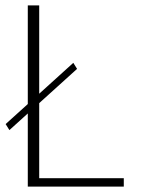

<svg xmlns="http://www.w3.org/2000/svg" viewBox="-20 -695 548 715"><path d="M15 -210.5 83.5 -272.5V0H441V-31.5H126V-311L267 -438.5L253 -461L126 -346V-675H83.5V-307.5L1 -233Z"/></svg>

Font: Anybody Thin ExtraLight
Style: Regular
Weight: 250
Version: Version 1.113;gftools[0.9.25]